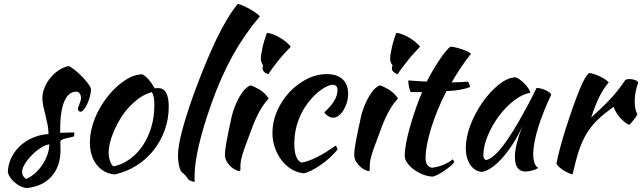

<svg xmlns="http://www.w3.org/2000/svg" viewBox="-20 -850 3258 974"><path d="M442 -398Q441 -379 435.5 -358.5Q430 -338 422 -321.5Q414 -305 405 -294Q396 -283 388 -283Q377 -284 375 -298Q375 -301 377.5 -307.5Q380 -314 383 -322Q386 -330 388.5 -338Q391 -346 391 -352Q391 -366 384.5 -375.5Q378 -385 367 -385Q327 -385 306 -335Q285 -285 285 -188Q285 -178 286 -176Q307 -177 323.5 -177.5Q340 -178 356 -178Q357 -176 357 -170Q357 -161 353 -157Q330 -152 316.5 -148.5Q303 -145 296 -142Q289 -139 287.5 -135.5Q286 -132 286 -126Q286 -118 286.5 -110Q287 -102 287 -90Q287 -6 241.5 45Q196 96 115 104Q101 103 86 96Q71 89 57.5 78Q44 67 34 53.5Q24 40 20 26Q20 -12 36 -46.5Q52 -81 79.5 -107.5Q107 -134 144.5 -150.5Q182 -167 226 -170Q226 -195 221 -219Q216 -243 210.5 -265.5Q205 -288 200 -309.5Q195 -331 195 -352Q195 -379 206 -405.5Q217 -432 235 -454.5Q253 -477 277 -493Q301 -509 327 -515Q338 -512 356.5 -497.5Q375 -483 393 -465Q411 -447 425 -428.5Q439 -410 442 -398ZM112 58Q136 48 157.5 29Q179 10 195 -14Q211 -38 220.5 -65Q230 -92 230 -118Q210 -115 186 -99.5Q162 -84 141 -62.5Q120 -41 106 -18Q92 5 92 22Q92 44 112 58Z M561 35Q504 29 470 -15Q436 -59 436 -127Q436 -167 448 -210Q460 -253 482 -293.5Q504 -334 534 -370Q564 -406 599 -432Q654 -473 702 -473Q734 -456 765 -402Q770 -402 774 -402.5Q778 -403 783 -403Q836 -403 836 -309Q836 -246 815.5 -189.5Q795 -133 758.5 -87Q722 -41 671.5 -9.5Q621 22 561 35ZM612 -280Q595 -257 580 -230Q565 -203 554 -175.5Q543 -148 537 -122.5Q531 -97 531 -77Q531 -53 539 -31Q547 -9 557 -6Q602 -16 639.5 -43.5Q677 -71 704.5 -112Q732 -153 747.5 -205Q763 -257 763 -316Q763 -342 760 -357Q757 -372 750 -383Q706 -370 671.5 -341Q637 -312 612 -280Z M883 -64Q883 -108 904 -187.5Q925 -267 963 -373Q1025 -542 1079.5 -654.5Q1134 -767 1186 -830Q1198 -828 1215.5 -820Q1233 -812 1250 -802.5Q1267 -793 1280.5 -783Q1294 -773 1298 -767Q1220 -675 1161 -569Q1102 -463 1053 -326Q1011 -208 989 -113.5Q967 -19 967 44Q967 61 967 65Q967 69 968 73Q954 71 944 66Q934 61 931 54Q929 49 920 39.5Q911 30 904 25Q895 19 889 -6.5Q883 -32 883 -64Z M1121 -67Q1121 -76 1122.5 -89.5Q1124 -103 1128 -125.5Q1132 -148 1138.5 -180Q1145 -212 1155 -257Q1157 -267 1164 -289Q1171 -311 1182.5 -335.5Q1194 -360 1210.5 -383Q1227 -406 1250 -417Q1267 -413 1295 -396.5Q1323 -380 1343 -351Q1320 -325 1304.5 -299Q1289 -273 1276.5 -245Q1264 -217 1253.5 -187Q1243 -157 1230 -124Q1219 -96 1210 -66.5Q1201 -37 1200 -15Q1200 3 1199.5 10.5Q1199 18 1194 18Q1190 18 1178 13Q1166 8 1153.5 -2.5Q1141 -13 1131 -29Q1121 -45 1121 -67ZM1312 -501Q1312 -507 1315 -519Q1310 -524 1306.5 -534Q1303 -544 1303 -552Q1303 -561 1305.5 -576.5Q1308 -592 1312 -610Q1316 -628 1322 -647.5Q1328 -667 1334 -683Q1346 -683 1363.5 -676.5Q1381 -670 1399 -659.5Q1417 -649 1432 -636.5Q1447 -624 1455 -613Q1444 -602 1426 -582.5Q1408 -563 1391 -541.5Q1374 -520 1360 -501Q1346 -482 1342 -474Q1330 -476 1321 -484.5Q1312 -493 1312 -501Z M1362 -176Q1362 -233 1385.5 -286.5Q1409 -340 1447.5 -381.5Q1486 -423 1535.5 -448.5Q1585 -474 1638 -474Q1690 -474 1718 -448Q1746 -422 1746 -374Q1746 -351 1739.5 -329.5Q1733 -308 1722.5 -291Q1712 -274 1698 -263.5Q1684 -253 1670 -253Q1658 -253 1645.5 -260.5Q1633 -268 1625 -280Q1692 -341 1692 -391Q1692 -420 1669 -420Q1649 -420 1619 -401Q1589 -382 1561 -351Q1518 -303 1495.5 -244.5Q1473 -186 1473 -122Q1473 -41 1509 -25Q1524 -27 1544 -34Q1564 -41 1587 -52.5Q1610 -64 1634.5 -79Q1659 -94 1682 -111Q1686 -108 1689 -102Q1692 -96 1692 -91Q1675 -70 1653 -50Q1631 -30 1607 -13.5Q1583 3 1560.5 14.5Q1538 26 1521 29Q1488 26 1459 8.5Q1430 -9 1408.5 -37Q1387 -65 1374.5 -101Q1362 -137 1362 -176Z M1777 -67Q1777 -76 1778.5 -89.5Q1780 -103 1784 -125.5Q1788 -148 1794.5 -180Q1801 -212 1811 -257Q1813 -267 1820 -289Q1827 -311 1838.5 -335.5Q1850 -360 1866.5 -383Q1883 -406 1906 -417Q1923 -413 1951 -396.5Q1979 -380 1999 -351Q1976 -325 1960.5 -299Q1945 -273 1932.5 -245Q1920 -217 1909.5 -187Q1899 -157 1886 -124Q1875 -96 1866 -66.5Q1857 -37 1856 -15Q1856 3 1855.5 10.5Q1855 18 1850 18Q1846 18 1834 13Q1822 8 1809.5 -2.5Q1797 -13 1787 -29Q1777 -45 1777 -67ZM1968 -501Q1968 -507 1971 -519Q1966 -524 1962.5 -534Q1959 -544 1959 -552Q1959 -561 1961.5 -576.5Q1964 -592 1968 -610Q1972 -628 1978 -647.5Q1984 -667 1990 -683Q2002 -683 2019.5 -676.5Q2037 -670 2055 -659.5Q2073 -649 2088 -636.5Q2103 -624 2111 -613Q2100 -602 2082 -582.5Q2064 -563 2047 -541.5Q2030 -520 2016 -501Q2002 -482 1998 -474Q1986 -476 1977 -484.5Q1968 -493 1968 -501Z M2064 -383Q2059 -389 2055 -408.5Q2051 -428 2051 -442Q2077 -440 2101 -438.5Q2125 -437 2145 -436Q2160 -466 2177.5 -495.5Q2195 -525 2211.5 -549.5Q2228 -574 2242.5 -591Q2257 -608 2265 -613Q2275 -613 2290.5 -609.5Q2306 -606 2322 -600.5Q2338 -595 2351 -589Q2364 -583 2369 -577Q2339 -539 2317.5 -506.5Q2296 -474 2271 -432Q2291 -432 2311.5 -433Q2332 -434 2353 -436Q2358 -431 2361 -423.5Q2364 -416 2364 -408Q2315 -390 2245 -388Q2220 -340 2200.5 -292.5Q2181 -245 2167.5 -201Q2154 -157 2146.5 -118Q2139 -79 2139 -48Q2139 -4 2172 1Q2202 -3 2229 -14Q2256 -25 2277 -42Q2283 -33 2284 -27Q2278 -18 2263.5 -6Q2249 6 2232 17.5Q2215 29 2199 37Q2183 45 2175 46Q2150 45 2125 35Q2100 25 2079.5 10Q2059 -5 2046 -23.5Q2033 -42 2033 -60Q2033 -84 2039.5 -120.5Q2046 -157 2058 -200Q2070 -243 2086 -290Q2102 -337 2121 -383Z M2702 -404Q2712 -404 2725.5 -400.5Q2739 -397 2750 -391.5Q2761 -386 2768.5 -380Q2776 -374 2776 -369Q2756 -327 2739 -284.5Q2722 -242 2710 -203Q2698 -164 2691.5 -130Q2685 -96 2685 -71Q2685 -43 2691 -24.5Q2697 -6 2711 2Q2699 10 2680 15Q2661 20 2646 20Q2592 20 2592 -54Q2592 -111 2630 -210Q2610 -164 2584 -123.5Q2558 -83 2531 -52Q2504 -21 2476.5 -1.5Q2449 18 2426 22Q2389 20 2366 -13.5Q2343 -47 2343 -99Q2343 -155 2367 -217Q2391 -279 2428.5 -332Q2466 -385 2510 -420.5Q2554 -456 2595 -458Q2605 -455 2617.5 -446Q2630 -437 2641.5 -425Q2653 -413 2661 -400.5Q2669 -388 2670 -379Q2630 -373 2587.5 -340Q2545 -307 2510.5 -260.5Q2476 -214 2454 -161Q2432 -108 2432 -62Q2432 -43 2446 -38Q2475 -44 2513 -87.5Q2551 -131 2605 -222Q2615 -240 2627.5 -262Q2640 -284 2653 -308Q2666 -332 2678.5 -356.5Q2691 -381 2702 -404Z M2803 -20Q2808 -49 2820.5 -96.5Q2833 -144 2850 -197.5Q2867 -251 2886 -305Q2905 -359 2923 -402Q2936 -433 2946 -450.5Q2956 -468 2968 -480Q2982 -478 2997 -473Q3012 -468 3026 -461Q3040 -454 3051 -446.5Q3062 -439 3068 -432Q3041 -400 3020.5 -359Q3000 -318 2979 -254Q3033 -302 3074.5 -346Q3116 -390 3152 -444Q3158 -449 3173 -449Q3187 -449 3200 -444.5Q3213 -440 3218 -432Q3200 -384 3200 -337Q3200 -293 3213 -271Q3212 -265 3199.5 -248Q3187 -231 3172 -216Q3145 -230 3124 -254.5Q3103 -279 3093 -308Q3046 -275 3013 -243.5Q2980 -212 2956.5 -173.5Q2933 -135 2916.5 -85Q2900 -35 2885 34Q2876 33 2863.5 27.5Q2851 22 2838.5 14Q2826 6 2816 -3Q2806 -12 2803 -20Z"/></svg>

Font: Kaushan Script
Style: Regular
Weight: 400
Designer: Pablo Impallari
Foundry: Pablo Impallari
Version: Version 1.002